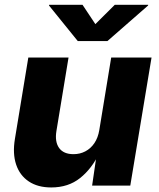

<svg xmlns="http://www.w3.org/2000/svg" viewBox="-20 -784 670 811"><path d="M196.3 7.8Q139.6 7.8 101.6 -17.6Q63.5 -43 48.1 -89.1Q32.7 -135.3 43 -197.3L99.6 -541H269.5L218.3 -230.5Q210.9 -185.1 229.7 -158.9Q248.5 -132.8 290.5 -132.8Q317.9 -132.8 340.6 -144.8Q363.3 -156.7 378.7 -179.4Q394 -202.1 399.4 -234.4L449.7 -541H620.1L530.3 0H369.1L389.2 -137.7H399.4Q368.2 -71.8 318.4 -32Q268.6 7.8 196.3 7.8ZM328.6 -763.7 382.8 -682.1 464.8 -763.7H606L605.5 -760.7L433.6 -610.4H308.6L187 -760.7L187.5 -763.7Z"/></svg>

Font: Inter 17pt ExtraBold
Style: Italic
Weight: 800
Italic angle: -9.3988°
Version: Version 4.001;git-66647c0bb